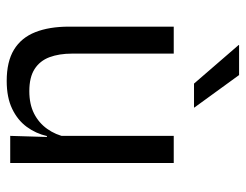

<svg xmlns="http://www.w3.org/2000/svg" viewBox="-100 -622 734 573"><g transform="rotate(90 266.5 -336.0)"><path d="M60 -488H140.5V-184.5Q140.5 -146 151.2 -117.2Q162 -88.5 186.5 -72.8Q211 -57 252.5 -57Q291.5 -57 319.5 -71.2Q347.5 -85.5 365.2 -110.5Q383 -135.5 389.5 -167L404 -109.5H386.5Q379 -76.5 359 -49.2Q339 -22 305.2 -5.8Q271.5 10.5 222 10.5Q164.5 10.5 128.8 -11.2Q93 -33 76.5 -74.8Q60 -116.5 60 -175.5ZM386 -488H467V0H386L389.5 -117L386 -122ZM115 -683H204.5L301.5 -549.5V-548.5H230L115 -681.5Z"/></g></svg>

Font: Anek Devanagari Medium
Style: Regular
Weight: 400
Version: Version 1.003